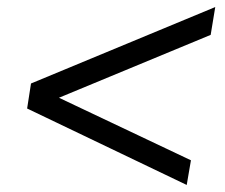

<svg xmlns="http://www.w3.org/2000/svg" viewBox="-20 -560 640 545"><path d="M510 -35 57 -252 68 -323 591 -540 578 -461 93 -260 100 -305 522 -105Z"/></svg>

Font: Nunito Sans 12pt ExtraLight 12pt Medium
Style: Italic
Weight: 500
Italic angle: -9°
Version: Version 3.101;gftools[0.9.27]